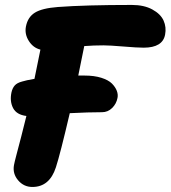

<svg xmlns="http://www.w3.org/2000/svg" viewBox="-20 -699 684 770"><path d="M109.9 50.8Q75.2 50.8 52.5 23.9Q29.8 -2.9 36.1 -37.1Q38.1 -48.3 45.9 -77.9Q53.7 -107.4 65.4 -152.3Q77.1 -197.3 85.9 -233.9Q46.4 -238.8 32.5 -265.6Q18.6 -292.5 25.9 -328.1Q29.8 -345.7 39.1 -356.2Q48.3 -366.7 68.8 -372.1Q84 -377 118.2 -382.8Q126 -423.8 142.1 -500Q112.8 -507.3 95.5 -534.9Q78.1 -562.5 84 -592.8Q91.3 -630.4 119.9 -648.2Q148.4 -666 211.9 -670.9Q322.8 -679.2 508.8 -679.2Q557.6 -679.2 590.8 -661.1Q624 -643.1 636 -616.5Q647.9 -589.8 642.1 -560.1Q632.3 -507.8 556.2 -507.8Q529.8 -507.8 474.4 -512.5Q418.9 -517.1 395 -517.1Q355.5 -517.1 317.9 -514.2Q313 -488.3 293.9 -396H318.8Q357.9 -396 386.5 -387Q415 -377.9 429 -363.8Q442.9 -349.6 448.5 -334.7Q454.1 -319.8 451.2 -306.2Q446.8 -282.7 429.7 -265.9Q412.6 -249 389.2 -249Q335.9 -249 259.8 -245.1Q221.2 -80.1 204.1 -27.8Q178.7 50.8 109.9 50.8Z"/></svg>

Font: Shantell Sans Bouncy
Style: Italic
Weight: 800
Italic angle: -11.31°
Designer: Stephen Nixon, Anya Danilova, Shantell Martin
Foundry: Arrow Type
Version: Version 1.006;[9816181b4]